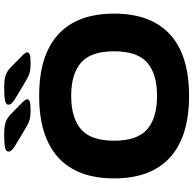

<svg xmlns="http://www.w3.org/2000/svg" viewBox="-23 -892 923 917"><g transform="rotate(-90 438.5 -433.5)"><path d="M439 8Q245 8 145 -83Q45 -174 45 -350Q45 -526 145 -617Q245 -708 439 -708Q633 -708 732.5 -617Q832 -526 832 -350Q832 -174 732.5 -83Q633 8 439 8ZM439 -145Q544 -145 598 -192Q652 -239 652 -350Q652 -461 598 -508Q544 -555 439 -555Q334 -555 279.5 -508Q225 -461 225 -350Q225 -239 279.5 -192Q334 -145 439 -145ZM374 -749Q340 -749 323.5 -754Q307 -759 291 -769L204 -821Q187 -831 180 -839Q173 -847 173 -854Q173 -867 192.5 -871Q212 -875 254 -875Q296 -875 315 -867.5Q334 -860 350 -845L408 -788Q417 -779 420 -773.5Q423 -768 423 -764Q423 -758 413 -753.5Q403 -749 374 -749ZM598 -749Q564 -749 547.5 -754Q531 -759 515 -769L428 -821Q411 -831 404 -839Q397 -847 397 -854Q397 -867 416.5 -871Q436 -875 478 -875Q520 -875 539 -867.5Q558 -860 574 -845L632 -788Q641 -779 644 -773.5Q647 -768 647 -764Q647 -758 637 -753.5Q627 -749 598 -749Z"/></g></svg>

Font: Asap Expanded ExtraBold
Style: Regular
Weight: 800
Width: 7
Designer: Pablo Cosgaya
Foundry: Omnibus-Type
Version: Version 3.001; ttfautohint (v1.8.4.7-5d5b)